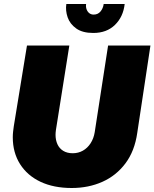

<svg xmlns="http://www.w3.org/2000/svg" viewBox="-20 -928 773 961"><path d="M339 13Q249 13 183 -18Q117 -49 80.5 -106.5Q44 -164 44 -241Q44 -255 45.5 -268.5Q47 -282 49 -296L115 -700H327L260 -278Q259 -271 258.5 -265Q258 -259 258 -253Q258 -227 267.5 -206Q277 -185 296.5 -173Q316 -161 344 -161Q372 -161 395 -174Q418 -187 433.5 -211Q449 -235 454 -266L521 -700H733L667 -263Q654 -172 608 -110.5Q562 -49 492.5 -18Q423 13 339 13ZM447 -763Q393 -763 361.5 -785.5Q330 -808 318.5 -841.5Q307 -875 312 -908H411Q409 -893 413.5 -881Q418 -869 427 -862Q436 -855 449 -855Q470 -855 483 -870.5Q496 -886 499 -908H604Q597 -844 555.5 -803.5Q514 -763 447 -763Z"/></svg>

Font: MuseoModerno Thin Black
Style: Italic
Weight: 900
Italic angle: -9°
Version: Version 1.003